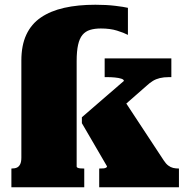

<svg xmlns="http://www.w3.org/2000/svg" viewBox="-20 -789 792 809"><path d="M734 0H398V-79H402Q409 -79 416 -79.5Q423 -80 427 -82.5Q431 -85 431 -88L325 -270V-295L502 -448Q502 -454 491 -457.5Q480 -461 464 -462.5Q448 -464 433 -464H421V-543H702V-464H691Q670 -464 653.5 -460Q637 -456 624 -448Q611 -440 597 -427L427 -278L489 -388L670 -113Q679 -99 689 -91.5Q699 -84 709.5 -81.5Q720 -79 732 -79H734ZM70 -534Q70 -598 91 -643Q112 -688 152.5 -715.5Q193 -743 250.5 -756Q308 -769 382 -769Q428 -769 465.5 -764.5Q503 -760 519 -756V-642Q502 -651 473 -660Q444 -669 405 -669Q379 -669 359.5 -663Q340 -657 327.5 -642Q315 -627 309 -600Q303 -573 303 -532V-87Q303 -84 307.5 -82Q312 -80 318.5 -79.5Q325 -79 331 -79H335V0H28V-79H30Q43 -79 51.5 -83Q60 -87 65 -97Q70 -107 70 -125Z"/></svg>

Font: Roboto Serif Black
Style: Regular
Weight: 900
Designer: Greg Gazdowicz
Foundry: Commercial Type
Version: Version 1.008